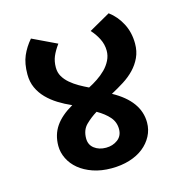

<svg xmlns="http://www.w3.org/2000/svg" viewBox="-100 -747 804 847"><g transform="rotate(-15 302.0 -324.0)"><path d="M549 -497Q549 -462 536 -434Q523 -406 501.5 -383.5Q480 -361 451.5 -343Q423 -325 393 -309Q510 -245 510 -147Q510 -114 495 -85.5Q480 -57 453.5 -36Q427 -15 389.5 -3.5Q352 8 307 8Q260 8 222.5 -5Q185 -18 159 -39.5Q133 -61 119 -89.5Q105 -118 105 -148Q105 -199 131 -237Q157 -275 211 -306Q179 -320 151 -337.5Q123 -355 101.5 -377Q80 -399 67.5 -426.5Q55 -454 55 -488Q55 -538 70 -572.5Q85 -607 111 -637L222 -584Q203 -558 193.5 -535.5Q184 -513 184 -485Q184 -462 194.5 -444Q205 -426 222.5 -411Q240 -396 261 -384Q282 -372 303 -362Q323 -372 344 -386Q365 -400 382 -417Q399 -434 409.5 -455Q420 -476 420 -499Q420 -528 406.5 -554.5Q393 -581 374 -601L471 -656Q506 -630 527.5 -589Q549 -548 549 -497ZM383 -151Q383 -183 362.5 -206.5Q342 -230 307 -250Q279 -233 255.5 -210Q232 -187 232 -148Q232 -119 253.5 -102.5Q275 -86 307 -86Q338 -86 360.5 -103Q383 -120 383 -151Z"/></g></svg>

Font: Ek Mukta
Style: Bold
Weight: 700
Designer: Girish Dalvi and Yashodeep Gholap
Foundry: Ek Type
Version: Version 2.538;PS 1.002;hotconv 16.6.51;makeotf.lib2.5.65220;